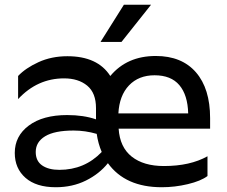

<svg xmlns="http://www.w3.org/2000/svg" viewBox="-20 -776 951 806"><path d="M229 -63Q335 -63 407 -138Q392 -173 386 -214Q338 -228 289 -228Q209 -228 169.5 -204Q130 -180 130 -138Q130 -100 157 -81.5Q184 -63 229 -63ZM383 -322Q383 -386 346 -416.5Q309 -447 249 -447Q137 -447 56 -360V-457Q87 -490 141.5 -515Q196 -540 263 -540Q390 -540 443 -457Q513 -541 634 -541Q743 -541 802.5 -472.5Q862 -404 862 -280V-236H478Q483 -158 533 -118.5Q583 -79 668 -79Q778 -79 851 -120V-37Q823 -16 768.5 -3Q714 10 659 10Q506 10 433 -91Q397 -46 340.5 -18Q284 10 214 10Q132 10 87 -29.5Q42 -69 42 -134Q42 -205 101 -249Q160 -293 262 -293Q331 -293 383 -275ZM629 -460Q562 -460 521.5 -417.5Q481 -375 477 -300H770Q768 -377 733 -418.5Q698 -460 629 -460ZM500 -756H614L490 -600H402Z"/></svg>

Font: Roundo Medium
Style: Regular
Weight: 500
Designer: Namrata Goyal (Gurmukhi), Shiva Nallaperumal (Latin)
Foundry: Indian Type Foundry
Version: Version 1.000;PS 1.0;hotconv 1.0.88;makeotf.lib2.5.647800